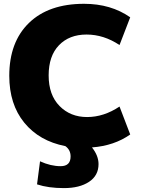

<svg xmlns="http://www.w3.org/2000/svg" viewBox="-20 -760 751 1000"><path d="M28.3 -365.2Q28.3 -541 130.9 -640.6Q233.4 -740.2 418 -740.2Q557.6 -740.2 658.2 -669.9L602.5 -525.4Q520.5 -580.1 430.7 -580.1Q340.8 -580.1 287.1 -524.4Q233.4 -468.8 233.4 -367.2Q233.4 -265.6 290 -208Q346.7 -150.4 433.6 -150.4Q520.5 -150.4 602.5 -205.1L658.2 -59.6Q575.2 -1 459 7.8Q493.2 50.8 493.2 94.7Q493.2 154.3 443.8 187Q394.5 219.7 313 219.7Q231.4 219.7 172.9 200.2L188.5 80.1Q244.1 105.5 295.9 105.5Q347.7 105.5 347.7 54.7Q347.7 20.5 320.3 1Q184.6 -25.4 106.4 -121.1Q28.3 -216.8 28.3 -365.2Z"/></svg>

Font: GenEi M Gothic v2 Black
Style: Regular
Weight: 900
Version: Version 2.0